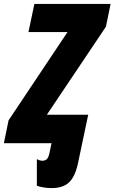

<svg xmlns="http://www.w3.org/2000/svg" viewBox="-59 -734 587 984"><path d="M205.1 230Q182.6 230 162.4 226.3Q142.1 222.7 129.9 217.8V81.1Q133.8 84 141.8 86.9Q149.9 89.8 159.2 89.8Q172.4 89.8 181.2 81.3Q189.9 72.8 194.8 48.8L205.1 0H-39.1L-15.1 -117.2L287.1 -569.8H86.9L117.2 -713.9H507.8L483.9 -597.2L181.2 -146H393.1L340.8 102.1Q326.7 169.4 295.9 199.7Q265.1 230 205.1 230Z"/></svg>

Font: Open Sans Condensed ExtraBold
Style: Italic
Weight: 800
Width: 3
Italic angle: -12°
Designer: Monotype Design Team
Foundry: Monotype Imaging Inc.
Version: Version 3.003; ttfautohint (v1.8.4)